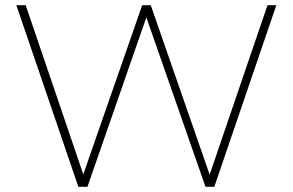

<svg xmlns="http://www.w3.org/2000/svg" viewBox="-20 -720 1128 740"><path d="M282 0 43 -700H79L301 -48L528 -700H561L788 -47L1011 -700H1045L806 0H772L544 -653L317 0Z"/></svg>

Font: Montserrat ExtraLight
Style: Regular
Weight: 200
Designer: Julieta Ulanovsky
Foundry: Julieta Ulanovsky
Version: Version 9.000; ttfautohint (v1.8.4.7-5d5b)